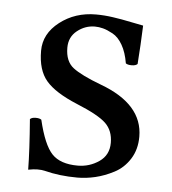

<svg xmlns="http://www.w3.org/2000/svg" viewBox="-40 -477 471 525"><g transform="rotate(5 195.0 -214.5)"><path d="M47.9 -138.2Q52.7 -143.1 63.5 -143.1Q74.2 -143.1 79.1 -139.2Q95.2 -71.3 118.2 -47.1Q141.1 -22.9 189 -22.9Q221.2 -22.9 247.6 -41Q273.9 -59.1 273.9 -92.8Q273.9 -126 253.4 -146Q232.9 -166 171.9 -190.9Q111.8 -215.8 86.9 -244.9Q62 -273.9 62 -327.1Q62 -374 104 -406.5Q146 -439 203.1 -439Q226.1 -439 250 -435.5Q273.9 -432.1 300.5 -426.5Q327.1 -420.9 334 -419.9Q332 -366.7 328.1 -314Q323.2 -309.1 312 -309.1Q300.8 -309.1 295.9 -313Q291 -342.8 279.5 -362.8Q268.1 -382.8 252.4 -391.4Q236.8 -399.9 225.3 -402.8Q213.9 -405.8 203.1 -405.8Q176.3 -405.8 154.5 -388.4Q132.8 -371.1 132.8 -341.8Q132.8 -304.2 155.5 -286.9Q178.2 -269.5 232.9 -249Q350.1 -205.6 350.1 -116.2Q350.1 -81.1 333.5 -54.9Q316.9 -28.8 291 -15.4Q265.1 -2 240 3.9Q214.8 9.8 190.9 9.8Q142.1 9.8 100.1 -1Q93.3 -2.9 80.1 -2.9Q70.3 -2.9 55.2 0Q54.7 -52.2 47.9 -138.2Z"/></g></svg>

Font: Linux Libertine O
Style: Regular
Weight: 400
Designer: Philipp H. Poll
Foundry: Philipp H. Poll
Version: Version 5.3.0